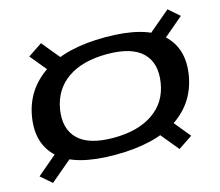

<svg xmlns="http://www.w3.org/2000/svg" viewBox="-89 -691 854 744"><g transform="rotate(-15 338.0 -318.5)"><path d="M299 -93.5Q458 -93.5 546.8 -152.8Q635.5 -212 653 -317.5Q670.5 -423 604 -483.5Q537.5 -544 378.5 -544Q219.5 -544 130.5 -484Q41.5 -424 24.5 -319Q7.5 -213.5 73.8 -153.5Q140 -93.5 299 -93.5ZM37 -51 156 -151.5 111.5 -189.5 -7 -89ZM544.5 -51 601.5 -89 519 -189.5 462 -151.5ZM309.5 -159Q211 -159 168 -201Q125 -243 137 -319Q150 -396.5 209.8 -437.8Q269.5 -479 368 -479Q466.5 -479 509.5 -437Q552.5 -395 540.5 -319Q529 -242.5 468.5 -200.8Q408 -159 309.5 -159ZM157.5 -447.5 214.5 -485.5 132 -586 75 -548ZM564.5 -447.5 683 -548 639.5 -586 520.5 -485.5Z"/></g></svg>

Font: Anybody Expanded
Style: Italic
Weight: 400
Width: 7
Italic angle: -10°
Version: Version 1.113;gftools[0.9.25]